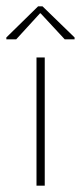

<svg xmlns="http://www.w3.org/2000/svg" viewBox="-60 -585 255 605"><path d="M55 0V-404H81V0ZM-40 -461V-467L60 -565H74L175 -467V-461H144L68 -543H66L-9 -461Z"/></svg>

Font: Darker Grotesque Light
Style: Regular
Weight: 300
Designer: Gabriel Lam
Foundry: TypeRant
Version: Version 1.000;gftools[0.9.28]